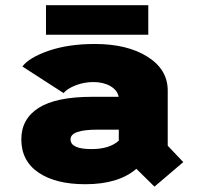

<svg xmlns="http://www.w3.org/2000/svg" viewBox="-20 -676 750 716"><path d="M151.5 -656.5H533V-546.5H151.5ZM556 20 488.5 -46.5Q422 11 298 11Q187.5 11 123.5 -32.5Q59.5 -76 59.5 -156.5Q59.5 -232.5 124.2 -273.8Q189 -315 324.5 -315H422.5Q418 -339.5 391.8 -354.8Q365.5 -370 328.5 -370Q293.5 -370 262.2 -357.8Q231 -345.5 217 -329L63.5 -428Q88.5 -461.5 161.8 -486.8Q235 -512 333.5 -512Q454.5 -512 530 -464.5Q605.5 -417 605.5 -338V-132.5L663.5 -71.5ZM321 -120Q388.5 -120 423 -151.5V-192.5H343.5Q243 -192.5 243 -156.5Q243 -120 321 -120Z"/></svg>

Font: League Mono ExtraBold
Style: Regular
Weight: 800
Width: 6
Designer: Tyler Finck
Foundry: The League of Moveable Type / Tyler Finck
Version: Version 2.210